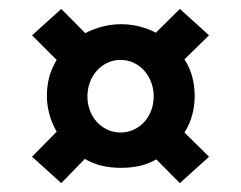

<svg xmlns="http://www.w3.org/2000/svg" viewBox="-20 -561 540 430"><path d="M51.8 -481.9 117.2 -541 170.9 -486.8Q189 -496.1 209.7 -501.5Q230.5 -506.8 251 -506.8Q271.5 -506.8 291.3 -502Q311 -497.1 329.1 -487.8L382.8 -541L448.2 -481.9L393.1 -428.2Q405.8 -408.2 410.9 -387.7Q416 -367.2 416 -346.2Q416 -324.2 410.6 -304Q405.3 -283.7 393.1 -264.2L448.2 -210L382.8 -150.9L330.1 -204.1Q311.5 -193.4 291.7 -189.2Q272 -185.1 251 -185.1Q228.5 -185.1 208.5 -189.7Q188.5 -194.3 169.9 -205.1L117.2 -150.9L51.8 -210L106.9 -266.1Q96.2 -284.7 90.6 -305.2Q85 -325.7 85 -346.2Q85 -367.2 89.8 -386.7Q94.7 -406.2 106.9 -426.8ZM175.8 -345.2Q175.8 -328.1 181.4 -313.5Q187 -298.8 197 -287.8Q207 -276.9 220.7 -270.5Q234.4 -264.2 250 -264.2Q265.6 -264.2 279.3 -270.5Q293 -276.9 303 -287.8Q313 -298.8 318.6 -313.5Q324.2 -328.1 324.2 -345.2Q324.2 -361.8 318.6 -376.7Q313 -391.6 303 -402.8Q293 -414.1 279.3 -420.4Q265.6 -426.8 250 -426.8Q234.4 -426.8 220.7 -420.4Q207 -414.1 197 -402.8Q187 -391.6 181.4 -376.7Q175.8 -361.8 175.8 -345.2Z"/></svg>

Font: InconsolataGo
Style: Bold
Weight: 700
Designer: Raph Levien, Kirill Tkachev(cyreal.org)
Foundry: Raph Levien, Kirill Tkachev(cyreal.org)
Version: Version 1.015; ttfautohint (v0.92) -l 8 -r 50 -G 200 -x 14 -